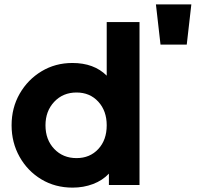

<svg xmlns="http://www.w3.org/2000/svg" viewBox="-20 -846 906 878"><path d="M312 12Q362 12 405.5 -4.5Q449 -21 478 -52V0H618V-745H468V-500Q410 -558 311 -558Q233 -558 170 -520Q107 -482 70 -417.5Q33 -353 33 -273Q33 -194 69.5 -129Q106 -64 169 -26Q232 12 312 12ZM330 -123Q268 -123 228 -165Q188 -207 188 -273Q188 -338 228 -380.5Q268 -423 330 -423Q391 -423 429.5 -381Q468 -339 468 -273Q468 -206 429.5 -164.5Q391 -123 330 -123ZM714 -642H834L855 -826H693Z"/></svg>

Font: Plus Jakarta Sans ExtraBold
Style: Regular
Weight: 800
Designer: Gumpita Rahayu
Foundry: Tokotype
Version: Version 2.004; ttfautohint (v1.8.3)